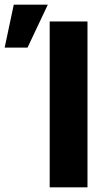

<svg xmlns="http://www.w3.org/2000/svg" viewBox="-99 -803 459 823"><path d="M-79 -599H19L106 -783H-40ZM114 0H276V-711H114Z"/></svg>

Font: Aerodynamic
Style: Bd
Weight: 500
Designer: Google
Version: Version 2.000980; 2014